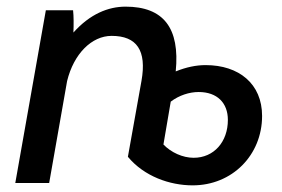

<svg xmlns="http://www.w3.org/2000/svg" viewBox="-20 -551 849 578"><path d="M560 7C679 7 769 -84 769 -202C769 -299 699 -355 599 -355C571 -355 541 -349 509 -336C522 -467 472 -531 358 -531C306 -531 251 -509 201 -453C202 -477 202 -502 200 -520H118L26 0H128L182 -307C202 -389 256 -443 316 -443C392 -443 422 -399 406 -308L365 -79C414 -20 491 7 560 7ZM472 -116 494 -245C519 -264 550 -274 578 -274C634 -274 666 -241 666 -190C666 -124 624 -76 563 -76C530 -76 495 -92 472 -116Z"/></svg>

Font: Fixel Text 20240404 Medium
Style: Italic
Weight: 500
Width: 4
Italic angle: -10°
Designer: AlfaBravo + MacPaw
Foundry: Kyrylo Tkachov, Marchela Mozhyna, Serhii Makarenko, Maria Weinstein, Zakhar Kryvoshyya
Version: Version 1.211;Glyphs 3.2 (3225)